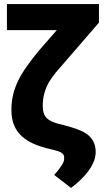

<svg xmlns="http://www.w3.org/2000/svg" viewBox="-20 -731 524 943"><path d="M14 -583H259L169 -480C148 -454 129 -430 113 -407C72 -349 36 -285 36 -190C36 -72 115 -28 209 -3L246 6C277 14 297 22 295 45L294 46H295C296 54 293 65 285 78C276 92 262 112 246 128L329 192C359 169 388 143 412 112C429 89 450 54 450 16C450 -75 370 -95 302 -114L263 -124C217 -138 190 -154 190 -210C190 -307 239 -358 288 -414L466 -620V-711H14Z"/></svg>

Font: Asimov Pro
Style: Blk
Weight: 900
Designer: Google
Version: Version 2.000980; 2014